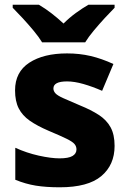

<svg xmlns="http://www.w3.org/2000/svg" viewBox="-20 -786 546 816"><path d="M467 -166Q467 -85 410.5 -37.5Q354 10 234 10Q176 10 132.5 3Q89 -4 45 -22V-158Q93 -136 145 -124.5Q197 -113 233 -113Q271 -113 288 -123Q305 -133 305 -151Q305 -164 296.5 -174Q288 -184 262.5 -196.5Q237 -209 187 -230Q138 -251 106.5 -273Q75 -295 59.5 -325.5Q44 -356 44 -402Q44 -480 104.5 -519.5Q165 -559 265 -559Q318 -559 365 -548Q412 -537 462 -514L414 -400Q373 -418 334.5 -429Q296 -440 265 -440Q207 -440 207 -410Q207 -399 215.5 -389.5Q224 -380 248.5 -369Q273 -358 320 -338Q367 -319 400 -297.5Q433 -276 450 -245Q467 -214 467 -166ZM159 -606Q145 -629 122.5 -656Q100 -683 76.5 -708.5Q53 -734 34 -753V-766H145Q172 -750 197.5 -730.5Q223 -711 250 -686Q275 -711 302.5 -731Q330 -751 356 -766H467V-753Q449 -735 425.5 -709.5Q402 -684 379 -656.5Q356 -629 342 -606Z"/></svg>

Font: Noto Sans Kannada ExtraBold
Style: Regular
Weight: 800
Designer: Jelle Bosma - Monotype Design Team
Foundry: Monotype Imaging Inc.
Version: Version 2.005; ttfautohint (v1.8.4.7-5d5b)